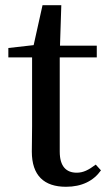

<svg xmlns="http://www.w3.org/2000/svg" viewBox="-20 -701 411 736"><path d="M347 -70C319 -49 299 -39 274 -39C234 -39 209 -63 209 -120V-481H351V-526H210L215 -681H143L109 -528L12 -517V-481H103V-217C103 -176 102 -150 102 -120C102 -28 149 15 233 15C294 15 339 -8 367 -48Z"/></svg>

Font: Source Han Serif CN SemiBold
Style: Regular
Weight: 600
Designer: Ryoko NISHIZUKA 西塚涼子 (kana & ideographs); Frank Grießhammer (Latin, Greek & Cyrillic); Wenlong ZHANG 张文龙 (bopomofo); San
Foundry: Adobe Systems Incorporated
Version: Version 1.000;PS 1;hotconv 16.6.53;makeotf.lib2.5.65590